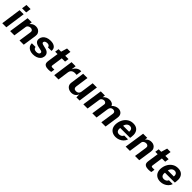

<svg xmlns="http://www.w3.org/2000/svg" viewBox="551 -2668 4622 4622"><g transform="rotate(45 2862.0 -356.5)"><path d="M27.2 0 100.2 -517H238.8L166 0ZM109.7 -591.5 128 -723H268.9L250.6 -591.5Z M295.7 0 373 -517H514.1L504.9 -450.3Q522.5 -469.3 543.4 -485.5Q564.2 -501.6 592.5 -511.5Q620.8 -521.5 660.6 -521.5Q706.6 -521.5 743.4 -499.8Q780.2 -478.1 799.2 -438.3Q818.2 -398.6 809.8 -344.6L758.6 0H614L662.5 -326.8Q668.7 -365.3 647.4 -386.2Q626.1 -407.2 592.9 -407.2Q570 -407.2 547.4 -398.9Q524.9 -390.5 509.1 -374.4Q493.3 -358.3 490.1 -334.6L440.1 0Z M1076 10Q1023.2 10 976.9 -7.7Q930.5 -25.4 901.8 -63.6Q873.1 -101.8 872.2 -162.8H997.7Q1000.2 -135.2 1014.9 -119.3Q1029.6 -103.3 1049.9 -96.6Q1070.2 -89.9 1089.4 -89.9Q1129.8 -89.9 1156.5 -103.2Q1183.1 -116.6 1186.8 -144Q1190.1 -165.2 1177 -177.7Q1163.8 -190.2 1130.6 -196.7L1045.2 -215.6Q979.7 -229.9 943.8 -264.7Q907.9 -299.6 916.3 -363.4Q922.7 -410 952.1 -447Q981.6 -484 1032.1 -505.5Q1082.6 -527 1151.9 -527Q1245.8 -527 1296.1 -484.9Q1346.4 -442.8 1336.5 -366.6H1215.5Q1214.6 -396.7 1193.2 -412.9Q1171.8 -429.2 1136.6 -429.2Q1100.3 -429.2 1074.7 -415.6Q1049.1 -401.9 1045.4 -374.4Q1042.5 -354.2 1060.2 -342.4Q1077.8 -330.5 1117.7 -322L1196.5 -303.1Q1237.3 -292.3 1261.7 -274.2Q1286.1 -256 1297.8 -234.5Q1309.6 -213.1 1312.2 -191.3Q1314.8 -169.6 1312.1 -152.2Q1305.1 -100.4 1273 -64.3Q1240.8 -28.2 1190 -9.1Q1139.2 10 1076 10Z M1600.3 5.5Q1533.3 5.5 1499.3 -12.1Q1465.2 -29.7 1455.7 -61Q1446.1 -92.4 1452 -133.9L1493.5 -415.6H1412.1L1427.5 -517H1513.3L1559.6 -673H1675.8L1653.1 -517.7H1764.8L1749.5 -415.6H1637.8L1598.1 -141.6Q1594 -113.1 1604.2 -104.9Q1614.4 -96.8 1636.3 -96.8H1703.8L1690.6 -7.1Q1680 -2.7 1658.9 1.4Q1637.7 5.5 1600.3 5.5Z M1796.3 0 1869 -517H2008.6L1991.5 -394.6Q2009 -434.1 2035.5 -463.8Q2062 -493.6 2096.2 -510.3Q2130.4 -527 2170.6 -527Q2177.5 -527 2183.3 -526.3Q2189 -525.6 2191.5 -523.9L2171.9 -384.9Q2168.1 -386.8 2162.4 -387.4Q2156.7 -388 2151.9 -388.4Q2095.7 -393.5 2059.8 -381.3Q2023.9 -369.1 2005.2 -343.4Q1986.4 -317.7 1981.3 -283L1941.5 0Z M2382.8 10Q2348.2 9.8 2315.7 -1.1Q2283.2 -12.1 2258.3 -33.6Q2233.5 -55.1 2221 -86.6Q2208.6 -118.1 2214.4 -159.2L2264.4 -517H2409.9L2362.1 -177.8Q2357.1 -142 2376.4 -119Q2395.7 -96.1 2439.4 -96.1Q2480.5 -96.1 2507.9 -118.3Q2535.2 -140.5 2540.7 -180.3L2588.2 -517H2732.2L2659.5 0H2550.2L2548 -102.6Q2532.6 -57.2 2504.7 -32.7Q2476.9 -8.3 2444.6 0.9Q2412.3 10.2 2382.8 10Z M2787.7 0 2864.3 -517H3005.4L2995.2 -450.3Q3022.8 -482.4 3064.3 -504.7Q3105.9 -527 3164.5 -527Q3203.2 -527 3241 -509.3Q3278.7 -491.6 3294.4 -450.6Q3325.5 -486 3370.5 -506.5Q3415.6 -527 3458.8 -527Q3486.9 -527 3514.2 -517.2Q3541.5 -507.5 3562.8 -486.9Q3584.2 -466.3 3593.9 -433.6Q3603.7 -400.9 3596.8 -354.9L3544.2 0H3399.9L3450.6 -339.1Q3455.1 -369 3446.2 -386.8Q3437.3 -404.5 3420.6 -412.4Q3404 -420.2 3384.3 -420.2Q3356.5 -420.2 3336.1 -410.1Q3315.7 -400 3303 -379Q3290.2 -358.1 3285.1 -325.6L3237 0H3093.4L3145.4 -351.9Q3149.2 -374.1 3139.4 -389.3Q3129.6 -404.5 3112.6 -412.4Q3095.6 -420.2 3077.4 -420.2Q3058.4 -420.2 3038 -412.3Q3017.6 -404.4 3002.4 -388.1Q2987.2 -371.8 2983.5 -346.9L2931.4 0Z M3892 10Q3817.3 10 3765.4 -22.1Q3713.5 -54.2 3690.6 -113.2Q3667.8 -172.2 3679.8 -252.6Q3691.1 -330.2 3729.2 -392.3Q3767.4 -454.4 3827.4 -490.7Q3887.4 -527 3964.4 -527Q4041.9 -527 4089.2 -493.7Q4136.5 -460.4 4154.4 -401.2Q4172.3 -342.1 4160.8 -264.6L4154.6 -224.9H3818.3Q3812 -185.3 3820.1 -156.2Q3828.2 -127.1 3849.8 -111.2Q3871.4 -95.4 3904.8 -95.4Q3940.8 -95.4 3970.2 -111.5Q3999.5 -127.6 4015.7 -164.1H4145.5Q4129 -109 4089 -70Q4049 -30.9 3997 -10.5Q3945 10 3892 10ZM3830.1 -311.8H4033.1Q4037.8 -343.1 4030.5 -368.9Q4023.2 -394.8 4003 -409.9Q3982.9 -425.1 3948.8 -425.1Q3917 -425.1 3891.6 -408.7Q3866.2 -392.4 3850.4 -366.4Q3834.6 -340.3 3830.1 -311.8Z M4228.2 0 4305.5 -517H4446.6L4437.4 -450.3Q4455 -469.3 4475.9 -485.5Q4496.7 -501.6 4525 -511.5Q4553.2 -521.5 4593.1 -521.5Q4639.1 -521.5 4675.9 -499.8Q4712.7 -478.1 4731.7 -438.3Q4750.7 -398.6 4742.2 -344.6L4691.1 0H4546.5L4595 -326.8Q4601.2 -365.3 4579.9 -386.2Q4558.6 -407.2 4525.4 -407.2Q4502.5 -407.2 4479.9 -398.9Q4457.4 -390.5 4441.6 -374.4Q4425.8 -358.3 4422.6 -334.6L4372.6 0Z M5008.8 5.5Q4941.8 5.5 4907.8 -12.1Q4873.8 -29.7 4864.2 -61Q4854.6 -92.4 4860.5 -133.9L4902 -415.6H4820.6L4836 -517H4921.8L4968.1 -673H5084.3L5061.6 -517.7H5173.3L5158 -415.6H5046.2L5006.6 -141.6Q5002.5 -113.1 5012.7 -104.9Q5022.9 -96.8 5044.8 -96.8H5112.3L5099.1 -7.1Q5088.5 -2.7 5067.4 1.4Q5046.2 5.5 5008.8 5.5Z M5414.5 10Q5339.8 10 5287.9 -22.1Q5236 -54.2 5213.1 -113.2Q5190.2 -172.2 5202.2 -252.6Q5213.6 -330.2 5251.7 -392.3Q5289.9 -454.4 5349.9 -490.7Q5409.9 -527 5486.9 -527Q5564.4 -527 5611.7 -493.7Q5659 -460.4 5676.9 -401.2Q5694.8 -342.1 5683.3 -264.6L5677.1 -224.9H5340.8Q5334.5 -185.3 5342.6 -156.2Q5350.7 -127.1 5372.3 -111.2Q5393.9 -95.4 5427.2 -95.4Q5463.3 -95.4 5492.7 -111.5Q5522 -127.6 5538.2 -164.1H5668Q5651.5 -109 5611.5 -70Q5571.5 -30.9 5519.5 -10.5Q5467.5 10 5414.5 10ZM5352.6 -311.8H5555.6Q5560.3 -343.1 5553 -368.9Q5545.7 -394.8 5525.5 -409.9Q5505.4 -425.1 5471.3 -425.1Q5439.5 -425.1 5414.1 -408.7Q5388.8 -392.4 5372.9 -366.4Q5357.1 -340.3 5352.6 -311.8Z"/></g></svg>

Font: Public Sans Thin
Style: Italic
Weight: 100
Italic angle: -8°
Designer: The Public Sans project authors (U.S. Web Design System). Libre Franklin designed by Pablo Impallari and Rodrigo Fuenzal
Version: Version 2.000